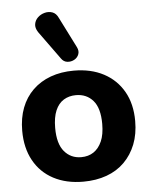

<svg xmlns="http://www.w3.org/2000/svg" viewBox="-55 -825 699 882"><g transform="rotate(-5 294.5 -384.0)"><path d="M294 11Q215 11 156.5 -20Q98 -51 66 -109Q34 -167 34 -246Q34 -305 52 -352Q70 -399 104.5 -432.5Q139 -466 187 -483.5Q235 -501 294 -501Q373 -501 431.5 -470Q490 -439 522.5 -382Q555 -325 555 -246Q555 -186 536.5 -139Q518 -92 484 -58Q450 -24 401.5 -6.5Q353 11 294 11ZM294 -102Q327 -102 351 -118Q375 -134 389 -165.5Q403 -197 403 -246Q403 -319 373 -353.5Q343 -388 294 -388Q262 -388 237.5 -373Q213 -358 199.5 -326.5Q186 -295 186 -246Q186 -173 216 -137.5Q246 -102 294 -102ZM240 -562 146 -692Q133 -712 136 -729.5Q139 -747 152 -759.5Q165 -772 183.5 -777Q202 -782 219.5 -776Q237 -770 247 -748L318 -607Q327 -589 321 -573.5Q315 -558 300 -550Q285 -542 268 -544Q251 -546 240 -562Z"/></g></svg>

Font: Nunito ExtraLight ExtraBold
Style: Regular
Weight: 800
Version: Version 3.602